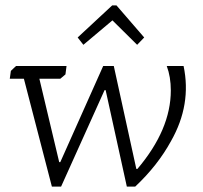

<svg xmlns="http://www.w3.org/2000/svg" viewBox="-20 -687 748 707"><path d="M409 -667 511 -549 485 -522 394 -612 287 -522 266 -549 393 -667ZM482 -65H486Q609 -210 609 -354Q609 -404 594 -444H656Q686 -302 610 -168Q561 -78 478 0H447L369 -355H365L205 0H171L68 -397H16L20 -426L39 -444H225L221 -413L202 -397H125L198 -90H202L360 -444H399Z"/></svg>

Font: Zilla Slab Light
Style: Italic
Weight: 300
Italic angle: -6°
Designer: Typotheque.com
Foundry: Typotheque type foundry
Version: Version 1.1; 2017; ttfautohint (v1.6)